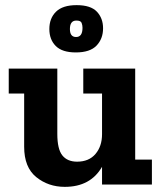

<svg xmlns="http://www.w3.org/2000/svg" viewBox="-20 -718 625 747"><path d="M381 -608Q381 -567 355.5 -540.5Q330 -514 275 -514Q222 -514 197 -539Q172 -564 172 -605Q172 -647 198 -672.5Q224 -698 278 -698Q333 -698 357 -672.5Q381 -647 381 -608ZM301 -610Q301 -620 297.5 -629Q294 -638 277 -638Q252 -638 252 -605Q252 -574 276 -574Q301 -574 301 -610ZM571 0H377V-69Q332 9 232 9Q168 9 121 -29Q74 -67 74 -147V-354H14V-451H203V-197Q203 -138 222.5 -113.5Q242 -89 280 -89Q326 -89 351.5 -119Q377 -149 377 -196V-354H304V-451H506V-97H571Z"/></svg>

Font: Zilla Slab Bold
Style: Bold
Weight: 700
Designer: Typotheque.com
Foundry: Typotheque type foundry
Version: Version 1.1; 2017; ttfautohint (v1.6)